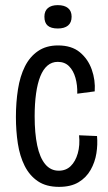

<svg xmlns="http://www.w3.org/2000/svg" viewBox="-20 -717 422 748"><path d="M210 11Q160 11 127.5 -11Q95 -33 76 -71Q57 -109 49.5 -158Q42 -207 42 -261Q42 -318 50 -369Q58 -420 77 -458Q96 -496 128 -518Q160 -540 206 -540Q259 -540 291 -513.5Q323 -487 337.5 -446Q352 -405 349 -361L281 -352Q282 -385 274 -413.5Q266 -442 249 -459Q232 -476 205 -476Q182 -476 165 -461.5Q148 -447 137 -419.5Q126 -392 120.5 -352.5Q115 -313 115 -264Q115 -198 125 -150.5Q135 -103 156 -77.5Q177 -52 209 -52Q237 -52 255.5 -70Q274 -88 283 -119.5Q292 -151 288 -190L358 -187Q361 -154 355.5 -119.5Q350 -85 333 -55Q316 -25 286 -7Q256 11 210 11ZM205 -606Q179 -606 166 -617Q153 -628 153 -652Q153 -674 166.5 -685.5Q180 -697 205 -697Q231 -697 245 -685.5Q259 -674 259 -652Q259 -629 245 -617.5Q231 -606 205 -606Z"/></svg>

Font: Bricolage Grotesque 24pt Condensed Light
Style: Regular
Weight: 300
Width: 3
Designer: Mathieu Triay
Foundry: Atelier Triay
Version: Version 1.001;gftools[0.9.33.dev8+g029e19f]